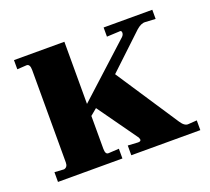

<svg xmlns="http://www.w3.org/2000/svg" viewBox="-83 -527 689 630"><g transform="rotate(-20 262.0 -212.5)"><path d="M20 0V-34L53 -32Q66 -35 66 -51V-374Q66 -395 54 -395L21 -393V-425H197V-208L380 -375Q386 -381 386 -388Q386 -397 377 -395L334 -393V-425H504V-393L468 -395Q454 -396 437 -381L317 -268L461 -50Q474 -30 488 -32L517 -34V0H276V-34L310 -32H312Q326 -32 319 -46L220 -185L197 -166V-51Q197 -41 200 -36Q203 -31 210 -32L245 -34V0Z"/></g></svg>

Font: UnnaBold
Style: Bold
Weight: 700
Designer: Jorge de Buen Unna
Foundry: Omnibus-Type
Version: Version 2.008;hotconv 1.0.109;makeotfexe 2.5.65596